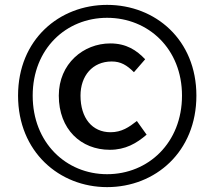

<svg xmlns="http://www.w3.org/2000/svg" viewBox="-20 -756 880 787"><path d="M419 11C617 11 785 -134 785 -364C785 -593 617 -736 419 -736C223 -736 54 -594 54 -364C54 -134 223 11 419 11ZM419 -42C251 -42 114 -171 114 -364C114 -556 251 -683 419 -683C588 -683 726 -556 726 -364C726 -171 588 -42 419 -42ZM430 -142C494 -142 539 -168 581 -204L541 -260C509 -235 479 -214 433 -214C358 -214 310 -272 310 -364C310 -445 359 -504 438 -504C475 -504 500 -489 529 -460L575 -513C540 -550 498 -578 432 -578C322 -578 221 -495 221 -364C221 -226 312 -142 430 -142Z"/></svg>

Font: Noto Sans JP Medium
Style: Regular
Weight: 500
Designer: Ryoko NISHIZUKA 西塚涼子 (kana, bopomofo & ideographs); Paul D. Hunt (Latin, Greek & Cyrillic); Sandoll Communications 산돌커뮤니
Foundry: Adobe
Version: Version 2.004;hotconv 1.0.118;makeotfexe 2.5.65603